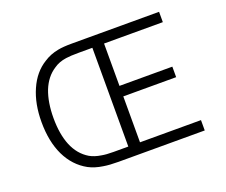

<svg xmlns="http://www.w3.org/2000/svg" viewBox="-113 -864 1226 1040"><g transform="rotate(-20 500.0 -344.0)"><path d="M472.7 -687.5H384.8Q336.9 -687.5 306.6 -681.6Q259.8 -672.9 222.7 -648.4Q157.2 -608.4 122.1 -528.3Q86.9 -449.2 86.9 -343.8Q86.9 -231.4 125 -151.4Q164.1 -70.3 237.3 -30.3Q272.5 -11.7 319.3 -4.9Q353.5 1 405.3 1H485.4H548.8H902.3V-58.6H550.8V-323.2H855.5V-383.8H550.8V-627.9H889.6V-687.5H548.8H485.4ZM483.4 -58.6H398.4Q356.4 -58.6 331.1 -63.5Q292 -69.3 264.6 -85Q209 -118.2 181.6 -184.6Q155.3 -249 155.3 -341.8Q155.3 -432.6 180.7 -498Q207 -563.5 258.8 -596.7Q289.1 -618.2 331.1 -624Q355.5 -627.9 405.3 -627.9H483.4Z"/></g></svg>

Font: DotumChe
Style: Regular
Weight: 400
Monospace: yes
Version: Version 2.21